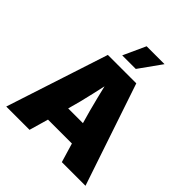

<svg xmlns="http://www.w3.org/2000/svg" viewBox="-250 -1121 1289 1289"><g transform="rotate(45 395.0 -476.5)"><path d="M18.6 0 255.9 -727.5H525.9L771 0H546.4L462.4 -282.2Q435.5 -374 411.4 -471.4Q387.2 -568.8 365.2 -666H412.1Q390.6 -568.8 368.9 -471.4Q347.2 -374 320.8 -282.2L239.7 0ZM194.8 -136.2V-285.2H595.2V-136.2ZM326.2 -793.5 398.9 -952.6H568.8L455.1 -793.5Z"/></g></svg>

Font: Inter 17pt Black
Style: Regular
Weight: 900
Version: Version 4.001;git-66647c0bb